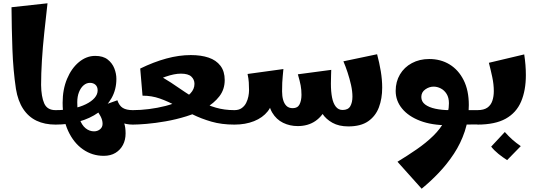

<svg xmlns="http://www.w3.org/2000/svg" viewBox="-20 -758 3264 1168"><path d="M318 0Q252 0 202.5 -23.5Q153 -47 121 -95.5Q89 -144 77 -217Q60 -331 55.5 -458.5Q51 -586 50 -714L269 -738Q259 -649 249.5 -560.5Q240 -472 235 -390.5Q230 -309 230 -241Q231 -170 249 -129Q267 -88 318 -88L338 -44Z M611 190Q541 190 484.5 150.5Q428 111 394.5 38.5Q361 -34 361 -133Q361 -214 388 -278.5Q415 -343 460.5 -380.5Q506 -418 559 -418Q607 -418 635 -396Q663 -374 675.5 -342Q688 -310 688 -278Q688 -213 658.5 -161Q629 -109 578 -73Q527 -37 460.5 -18.5Q394 0 318 0V-88Q375 -88 421.5 -97.5Q468 -107 502.5 -124Q537 -141 555.5 -162.5Q574 -184 574 -208Q574 -230 561 -242Q548 -254 527 -254Q506 -254 488.5 -239Q471 -224 460.5 -197.5Q450 -171 450 -136Q450 -76 463.5 -36.5Q477 3 500.5 22Q524 41 552 41Q573 41 588.5 28.5Q604 16 604 -5Q604 -28 591 -52Q578 -76 559 -102L688 -138L695 -79Q704 -66 715.5 -49Q727 -32 735.5 -8Q744 16 744 54Q744 93 728 123.5Q712 154 682.5 172Q653 190 611 190ZM788 0Q750 0 715 -13.5Q680 -27 654.5 -54Q629 -81 621 -122L694 -148Q705 -115 727 -101.5Q749 -88 788 -88L808 -44Z M788 0V-88Q835 -88 886.5 -94.5Q938 -101 987 -113.5Q1036 -126 1075.5 -145.5Q1115 -165 1139 -190.5Q1163 -216 1163 -248Q1163 -274 1144 -292Q1125 -310 1080 -310Q1041 -310 987.5 -291.5Q934 -273 881 -240L833 -341Q915 -381 992 -402Q1069 -423 1141 -423Q1203 -423 1249 -407.5Q1295 -392 1321 -358Q1347 -324 1347 -271Q1347 -214 1314.5 -172Q1282 -130 1229.5 -100Q1177 -70 1114 -50.5Q1051 -31 988 -20Q925 -9 872 -4.5Q819 0 788 0ZM1406 0Q1328 0 1266 -18Q1204 -36 1151.5 -62Q1099 -88 1050.5 -114.5Q1002 -141 952.5 -158.5Q903 -176 847 -176L833 -341Q885 -329 931 -306.5Q977 -284 1020 -255.5Q1063 -227 1106 -197.5Q1149 -168 1195.5 -143Q1242 -118 1293.5 -103Q1345 -88 1406 -88L1426 -44Z M2099 11Q2042 11 2002.5 -11Q1963 -33 1941.5 -66Q1920 -99 1915 -132L1993 -249Q1993 -201 2000 -165Q2007 -129 2023 -109Q2039 -89 2064 -89Q2098 -89 2111 -112Q2124 -135 2124 -170Q2124 -203 2115.5 -241Q2107 -279 2094.5 -317Q2082 -355 2069 -385L2274 -428Q2288 -376 2296.5 -324.5Q2305 -273 2305 -225Q2305 -158 2285 -105Q2265 -52 2220 -20.5Q2175 11 2099 11ZM1406 0V-88Q1433 -88 1450.5 -100.5Q1468 -113 1477.5 -132Q1487 -151 1491 -171.5Q1495 -192 1495 -209Q1495 -235 1493.5 -257.5Q1492 -280 1486 -308L1704 -338Q1702 -314 1700 -295Q1698 -276 1697 -255Q1696 -234 1696 -202L1639 -172Q1639 -119 1608.5 -80.5Q1578 -42 1525.5 -21Q1473 0 1406 0ZM1791 9Q1743 9 1702 -11Q1661 -31 1636 -73Q1611 -115 1611 -182L1696 -202Q1696 -173 1702.5 -150Q1709 -127 1723 -113.5Q1737 -100 1761 -100Q1791 -100 1802.5 -123.5Q1814 -147 1814 -181Q1814 -212 1809 -238.5Q1804 -265 1792 -306L1995 -333Q1995 -318 1994 -301Q1993 -284 1993 -249Q1993 -169 1968.5 -111Q1944 -53 1899 -22Q1854 9 1791 9Z M2778 0V-88Q2804 -88 2830.5 -88Q2857 -88 2884 -88L2904 -45L2884 -1Q2857 -1 2830.5 -0.5Q2804 0 2778 0ZM2545 390 2398 226Q2459 189 2515.5 150Q2572 111 2616 68Q2660 25 2685.5 -24Q2711 -73 2711 -130Q2711 -164 2697 -186.5Q2683 -209 2661.5 -220Q2640 -231 2618 -231Q2591 -231 2567 -214Q2543 -197 2543 -168Q2543 -140 2566 -122.5Q2589 -105 2628.5 -96.5Q2668 -88 2717 -88L2705 4Q2607 4 2536 -23Q2465 -50 2426 -97.5Q2387 -145 2387 -205Q2387 -261 2413 -305Q2439 -349 2485.5 -374Q2532 -399 2591 -399Q2661 -399 2715 -366Q2769 -333 2800.5 -270.5Q2832 -208 2832 -119Q2832 -33 2807.5 40.5Q2783 114 2741.5 177Q2700 240 2649.5 293Q2599 346 2545 390Z M2884 0V-88Q2923 -88 2944.5 -103Q2966 -118 2975 -144.5Q2984 -171 2984 -204Q2984 -245 2974.5 -289.5Q2965 -334 2954 -376L3169 -427Q3174 -394 3176.5 -363Q3179 -332 3179 -301Q3179 -208 3150 -140Q3121 -72 3056.5 -36Q2992 0 2884 0ZM3065 216Q3038 199 3012 178Q2986 157 2968 134L3051 45Q3074 71 3096.5 91Q3119 111 3148 131Z"/></svg>

Font: Marhey Light SemiBold
Style: Regular
Weight: 600
Version: Version 1.000